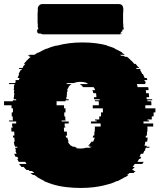

<svg xmlns="http://www.w3.org/2000/svg" viewBox="-27 -920 789 950"><path d="M692 -384H742V-364H733V-344H724V-329H703V-324H711V-319H683V-309H731V-294H702V-289H703Q703 -284 702.5 -279Q702 -274 702 -269H701Q700 -266 700 -260V-249H695Q694 -247 694 -244Q694 -241 694 -239H704L701 -219H692Q691 -214 690.5 -209Q690 -204 688 -199H699Q699 -198 698.5 -197Q698 -196 698 -194H713Q713 -193 712.5 -192Q712 -191 712 -189H694Q693 -185 692 -181.5Q691 -178 690 -174H687L681 -159H670Q669 -155 667 -151.5Q665 -148 663 -144H672Q670 -139 667 -134H661Q660 -130 657.5 -126.5Q655 -123 653 -119H684L677 -109H640L629 -94H640L626 -79H637Q636 -78 634.5 -77Q633 -76 632 -74H644Q641 -72 638.5 -69Q636 -66 633 -64H614Q611 -62 608 -59Q605 -56 601 -54H608Q605 -52 601.5 -49Q598 -46 594 -44H592Q583 -39 574 -34Q565 -29 555 -24H552Q549 -23 546 -22Q543 -21 540 -19Q533 -16 526.5 -13.5Q520 -11 512 -9H511Q478 1 439 6H440Q424 8 406.5 9Q389 10 372 10Q354 10 337 9Q320 8 303 6Q265 2 230 -9H231Q224 -11 217 -13.5Q210 -16 203 -19H202Q199 -21 196 -22Q193 -23 190 -24H193Q183 -29 174 -34Q165 -39 156 -44H158L143 -54H137Q133 -56 130 -59Q127 -62 124 -64H143L131 -74H119Q118 -76 117 -77Q116 -78 114 -79H104Q100 -83 96.5 -86.5Q93 -90 90 -94H79L67 -109H104L98 -119H66Q64 -123 62 -126.5Q60 -130 58 -134H64Q61 -139 59 -144H50Q48 -148 46.5 -151.5Q45 -155 43 -159H55L49 -174H52Q51 -178 50 -181.5Q49 -185 48 -189H59Q58 -191 58 -194H48Q48 -196 47.5 -197Q47 -198 47 -199H45Q44 -204 43 -209Q42 -214 41 -219H46Q45 -224 44.5 -229Q44 -234 44 -239H38L37 -249H44V-260Q44 -262 43.5 -264.5Q43 -267 43 -269H30Q29 -274 29 -279Q29 -284 29 -289H36V-294H33V-309H53V-319H18V-324H37V-329H36V-344H31V-364H37V-384H30V-399H-7V-419H36Q37 -421 37 -424H53V-429H41V-439H42L44 -459H42Q42 -463 42.5 -466.5Q43 -470 44 -474H41Q41 -478 41.5 -481.5Q42 -485 43 -489H41Q42 -493 43 -496.5Q44 -500 45 -504H17Q17 -506 17.5 -507Q18 -508 18 -509H48L51 -519H49L51 -524H66Q67 -526 68 -529Q69 -532 70 -534H60Q63 -543 68 -554H65Q68 -559 70.5 -564.5Q73 -570 76 -574H79L82 -579H66L69 -584H85L88 -589H86L98 -604H91L104 -619Q109 -624 114.5 -629.5Q120 -635 126 -639H116L122 -644H111Q113 -646 114.5 -647Q116 -648 118 -649H143Q147 -651 151 -654Q155 -657 159 -659H162Q172 -664 182 -669.5Q192 -675 202 -679H205Q225 -688 249 -694H254Q283 -702 315 -706Q347 -710 381 -710Q452 -710 507 -694H501Q512 -691 523 -687.5Q534 -684 544 -679H540Q551 -675 560.5 -669.5Q570 -664 580 -659H576L591 -649H566Q568 -648 569.5 -647Q571 -646 573 -644H584Q586 -643 588 -642Q590 -641 591 -639H601Q607 -635 612.5 -629.5Q618 -624 623 -619H624Q628 -615 631 -611.5Q634 -608 637 -604H644L656 -589H658Q661 -586 662 -584H646L649 -579H666L669 -574H666Q669 -570 671.5 -564.5Q674 -559 677 -554H680L689 -534H699L702 -524H687L689 -519H691L694 -509H691Q691 -508 691.5 -507Q692 -506 692 -504H650Q652 -500 652.5 -496.5Q653 -493 654 -489H706Q707 -485 707.5 -481.5Q708 -478 708 -474H694Q695 -470 695.5 -466.5Q696 -463 696 -459H709L711 -439H698V-436Q698 -435 698.5 -433Q699 -431 699 -429H726V-424H702Q703 -422 703 -419H721Q722 -414 722 -409Q722 -404 722 -399H692ZM473 -364H482V-384H432V-399H462Q462 -404 462 -409Q462 -414 461 -419H443Q443 -421 442.5 -422Q442 -423 442 -424H466V-429H439Q439 -431 438.5 -432Q438 -433 438 -434V-439H450Q450 -444 449.5 -449.5Q449 -455 448 -459H435Q434 -463 433 -466.5Q432 -470 430 -474H444Q441 -482 436 -489H384Q379 -497 368 -504H410Q404 -508 401 -509H404Q389 -515 371 -515Q353 -515 338 -509H309Q305 -508 299 -504H327Q319 -499 311 -489H313Q308 -482 305 -474H308Q307 -470 306 -466.5Q305 -463 303 -459H305Q304 -455 303.5 -449.5Q303 -444 303 -439H301V-429H313V-424H297V-419H253V-399H290V-384H297V-364H291V-344H296V-329H297Q297 -326 298 -324H278V-319H313V-309H293V-294H296V-289H289Q289 -284 289.5 -279Q290 -274 290 -269H304V-266Q304 -262 304 -257.5Q304 -253 305 -249H298Q299 -247 299 -244Q299 -241 300 -239H306Q307 -234 309 -229Q311 -224 313 -219H308Q314 -208 324 -199H326Q328 -198 330 -196.5Q332 -195 334 -194H343Q346 -193 349 -191.5Q352 -190 355 -189H343Q355 -185 371 -185Q387 -185 399 -189H416Q419 -190 422 -191.5Q425 -193 428 -194H412Q414 -195 416 -196.5Q418 -198 420 -199H409Q418 -206 425 -219H434Q439 -230 442 -239H432Q433 -241 433 -244Q433 -247 434 -249H439Q440 -253 440 -257.5Q440 -262 440 -266V-269H442Q442 -274 442 -279Q442 -284 443 -289H442V-294H471V-309H423V-319H451V-324H443V-329H464V-344H473ZM583 -784H585V-774H579V-773Q579 -767 578 -764H574Q572 -757 566 -754H577Q573 -750 564 -750H187Q179 -750 174 -754H163Q160 -756 158.5 -758.5Q157 -761 155 -764H158Q156 -770 156 -773V-774H162V-784H160V-804H159V-859H160V-879Q161 -888 167.5 -894Q174 -900 183 -900H560Q581 -900 583 -879V-859H582V-804H583Z"/></svg>

Font: Rubik Glitch
Style: Regular
Weight: 400
Designer: Hubert and Fischer, NaN
Foundry: Hubert and Fischer, NaN
Version: Version 2.200